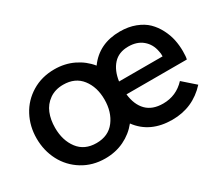

<svg xmlns="http://www.w3.org/2000/svg" viewBox="-93 -717 1092 946"><g transform="rotate(-30 453.0 -244.0)"><path d="M871.1 -257.8Q871.1 -226.1 867.2 -212.4H523.9Q530.8 -150.9 564.2 -116.7Q597.7 -82.5 658.7 -82.5Q733.4 -82.5 784.7 -137.7L854 -76.7Q775.4 9.3 658.2 9.3Q532.2 9.3 466.8 -79.6Q433.1 -37.6 384.5 -14.2Q335.9 9.3 276.9 9.3Q205.1 9.3 148.7 -25.4Q92.3 -60.1 62 -117.9Q31.7 -175.8 31.7 -245.1Q31.7 -314 62 -371.3Q92.3 -428.7 148.7 -462.9Q205.1 -497.1 276.9 -497.1Q335.9 -497.1 384.8 -473.6Q433.6 -450.2 467.3 -408.7Q531.2 -497.1 649.9 -497.1Q698.2 -497.1 737.1 -482.2Q775.9 -467.3 800.3 -443.4Q824.7 -419.4 841.3 -387.2Q857.9 -355 864.5 -323Q871.1 -291 871.1 -257.8ZM771.5 -285.6Q772.5 -301.8 768.6 -316.4Q760.7 -359.4 729.5 -385.7Q698.2 -412.1 648.9 -412.1Q594.2 -412.1 563.2 -377.9Q532.2 -343.8 523.9 -285.6ZM417.5 -245.1Q417.5 -315.9 381.1 -362.8Q344.7 -409.7 276.9 -409.7Q231 -409.7 198.5 -386.7Q166 -363.8 151.4 -327.4Q136.7 -291 136.7 -245.1Q136.7 -173.3 172.9 -125.7Q209 -78.1 276.9 -78.1Q344.7 -78.1 381.1 -126Q417.5 -173.8 417.5 -245.1Z"/></g></svg>

Font: HK Grotesk SemiBold Legacy
Style: Regular
Weight: 600
Designer: Alfredo Marco Pradil
Foundry: Hanken Design Co.
Version: Version 2.022;PS 002.022;hotconv 1.0.88;makeotf.lib2.5.64775